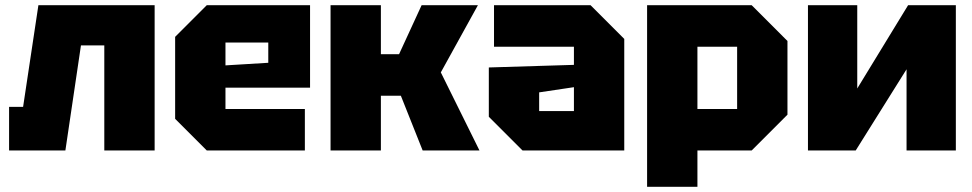

<svg xmlns="http://www.w3.org/2000/svg" viewBox="-20 -580 3748 740"><path d="M576 -560V0H382V-405H292L232 0H15V-168H69L128 -560Z M655 -122V-438L777 -560H1175V-242H849V-160H1155V0H777ZM849 -328 1014 -338V-416H849Z M1254 0V-560H1448V-371H1518L1605 -560H1822L1679 -301L1828 0H1609L1525 -211H1448V0Z M1864 -130V-320L2192 -330V-400H1884V-560H2256L2386 -430V0H1994ZM2058 -224V-152H2192V-244Z M2474 140V-560H2877L3015 -422V-138L2877 0H2668V140ZM2821 -400H2668V-160H2821Z M3664 0H3474V-313L3278 0H3094V-560H3284V-239L3480 -560H3664Z"/></svg>

Font: Tektur ExtraBold
Style: Regular
Weight: 800
Designer: Adam Jagosz
Foundry: Adam Jagosz
Version: Version 1.005;gftools[0.9.30]